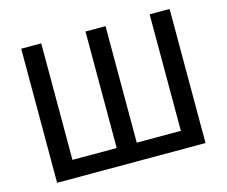

<svg xmlns="http://www.w3.org/2000/svg" viewBox="-102 -866 1188 1006"><g transform="rotate(-15 492.0 -363.5)"><path d="M89.5 -727.3V0H894.5V-727.3H786.2V-95.2H546.9V-727.3H438.2V-95.2H198.2V-727.3Z"/></g></svg>

Font: Magic Ui Pro Medium
Style: Regular
Weight: 500
Designer: Stefan Endress, Andreas Faust
Version: Version 1.000;FEAKit 1.0